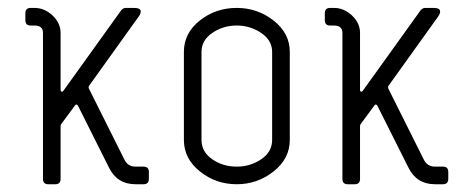

<svg xmlns="http://www.w3.org/2000/svg" viewBox="-20 -475 1221 495"><path d="M68.8 -454.6Q94.7 -454.6 115.5 -435.1Q136.2 -415.5 136.2 -390.1V-243.2Q136.2 -239.7 138.7 -238.8Q141.1 -237.8 143.6 -241.2L293 -449.2Q298.3 -454.6 304.2 -454.6H325.7Q342.8 -454.6 342.8 -445.3Q342.8 -439.5 337.4 -432.1L210.4 -254.9Q207 -251.5 209.5 -246.1L301.3 -62.5Q310.1 -45.4 329.6 -45.4H350.1Q363.8 -45.4 363.8 -31.7V-13.7Q363.8 0 350.1 0H329.6Q282.2 0 261.2 -42.5L180.7 -203.1Q176.8 -208 173.3 -203.1L137.2 -154.3Q136.2 -151.4 136.2 -148.9V-13.7Q136.2 0 122.6 0H104.5Q90.8 0 90.8 -13.7V-390.1Q90.8 -409.2 68.8 -409.2H59.1Q45.4 -409.2 45.4 -422.9V-440.9Q45.4 -454.6 59.1 -454.6Z M590.3 -454.6Q644 -454.6 685.5 -421.9Q727.1 -389.2 727.1 -341.3V-114.3Q727.1 -65.9 685.3 -33Q643.6 0 590.3 0Q536.6 0 495.4 -33Q454.1 -65.9 454.1 -114.3V-341.3Q454.1 -389.6 495.1 -422.1Q536.1 -454.6 590.3 -454.6ZM590.3 -45.4Q625.5 -45.4 653.6 -64.5Q681.6 -83.5 681.6 -114.3V-341.3Q681.6 -371.1 653.3 -390.1Q625 -409.2 590.3 -409.2Q555.2 -409.2 527.3 -390.1Q499.5 -371.1 499.5 -341.3V-114.3Q499.5 -83.5 527.1 -64.5Q554.7 -45.4 590.3 -45.4Z M840.8 -454.6Q866.7 -454.6 887.5 -435.1Q908.2 -415.5 908.2 -390.1V-243.2Q908.2 -239.7 910.6 -238.8Q913.1 -237.8 915.5 -241.2L1064.9 -449.2Q1070.3 -454.6 1076.2 -454.6H1097.7Q1114.7 -454.6 1114.7 -445.3Q1114.7 -439.5 1109.4 -432.1L982.4 -254.9Q979 -251.5 981.4 -246.1L1073.2 -62.5Q1082 -45.4 1101.6 -45.4H1122.1Q1135.7 -45.4 1135.7 -31.7V-13.7Q1135.7 0 1122.1 0H1101.6Q1054.2 0 1033.2 -42.5L952.6 -203.1Q948.7 -208 945.3 -203.1L909.2 -154.3Q908.2 -151.4 908.2 -148.9V-13.7Q908.2 0 894.5 0H876.5Q862.8 0 862.8 -13.7V-390.1Q862.8 -409.2 840.8 -409.2H831.1Q817.4 -409.2 817.4 -422.9V-440.9Q817.4 -454.6 831.1 -454.6Z"/></svg>

Font: GOSTRUS
Style: type A
Weight: 200
Designer: Юрий и Татьяна Кривогуз
Version: Version 01.0